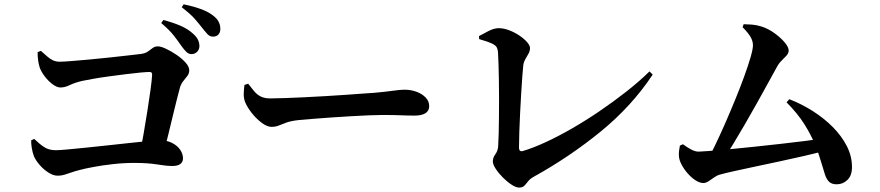

<svg xmlns="http://www.w3.org/2000/svg" viewBox="-20 -839 3980 868"><path d="M799.4 -632.3Q785.6 -652.8 765.1 -678.9Q744.5 -705 708.9 -734.7L718.5 -748.6Q760.9 -737.5 795.3 -722.9Q829.6 -708.3 852.5 -686.9Q868.8 -672.6 875.1 -658.8Q881.5 -645 881.5 -631Q881.5 -615.7 871.4 -605.1Q861.2 -594.4 844.9 -594.4Q832.8 -594.4 822.3 -604.6Q811.8 -614.8 799.4 -632.3ZM893.1 -714.2Q879.4 -732 860.3 -753.9Q841.1 -775.8 801.5 -806.3L810.4 -819.4Q853.2 -810.7 886.8 -798.5Q920.4 -786.3 940.8 -770.6Q960.3 -756.5 968.2 -741.1Q976.1 -725.8 976.1 -708.6Q976.1 -692.5 967.5 -683Q958.8 -673.4 943.2 -673.4Q928.3 -673.4 918.1 -684.5Q907.9 -695.5 893.1 -714.2ZM150.1 -603.2 164.8 -609Q180.9 -595.1 193.4 -583.9Q205.9 -572.7 219.4 -566.3Q232.8 -560 249.8 -560Q266.3 -560 302.9 -563Q339.4 -566 385.8 -570.1Q432.2 -574.3 478.5 -579.4Q524.8 -584.5 561.8 -588.7Q598.9 -592.8 614.9 -594.8Q636.8 -597.5 648.7 -606.2Q660.6 -614.8 670.4 -622.1Q680.2 -629.4 693.8 -629.4Q707.1 -629.4 730.4 -618.5Q753.8 -607.6 777.9 -591.2Q802.1 -574.8 818.9 -556.1Q835.6 -537.5 835.6 -521.3Q835.6 -507.2 827.2 -495.9Q818.8 -484.7 808.6 -472.5Q798.5 -460.2 793.3 -442.4Q786.7 -416.9 777.7 -382.2Q768.8 -347.6 759.3 -307Q749.7 -266.5 739.2 -224Q728.6 -181.5 717.7 -140.2H611.7Q619.9 -180.9 628.9 -232.4Q637.8 -283.9 646.1 -336.4Q654.5 -389 660.4 -432.5Q666.4 -476 667.7 -500.7Q668.7 -513.6 656.5 -513.6Q643.5 -513.6 614 -510.9Q584.5 -508.1 547.3 -503.4Q510.1 -498.8 471.4 -493.5Q432.8 -488.3 400.8 -482.6Q368.7 -477 350.4 -473Q317.9 -465.2 295.5 -454.3Q273.1 -443.5 253.4 -443.5Q237 -443.5 217.1 -458.6Q197.2 -473.6 181.2 -495Q165.3 -516.3 159.1 -535.1Q154.7 -548.9 152.2 -567.5Q149.7 -586.2 150.1 -603.2ZM121.1 -204.8 134.8 -211Q157.1 -189.1 178.9 -174.5Q200.8 -159.9 231.7 -159.9Q246.8 -159.9 283.4 -163.2Q320 -166.4 369.1 -171.5Q418.3 -176.6 471 -182.3Q523.7 -188 570.8 -193.1Q617.9 -198.2 651.3 -201.5Q684.6 -204.7 694.1 -204.7Q731.2 -206.1 756.2 -193.7Q781.2 -181.3 794.3 -162.3Q807.3 -143.4 807.3 -123.4Q807.3 -106.9 795.5 -97.8Q783.6 -88.6 759.2 -88.6Q732.4 -88.6 690.5 -95.6Q648.6 -102.5 586.6 -102.5Q538.6 -102.5 490.5 -97Q442.4 -91.6 403 -84.2Q363.5 -76.9 338.8 -70.2Q316.6 -64.5 300.3 -58.6Q284 -52.7 270 -48.7Q256 -44.7 240.9 -44.7Q221.2 -44.7 199.1 -58.7Q177 -72.8 159.4 -93.2Q141.7 -113.6 133.5 -132.4Q126.8 -149.9 123.5 -171.2Q120.2 -192.4 121.1 -204.8Z M1102 -460.6Q1116.8 -440.9 1129.6 -425.9Q1142.4 -410.9 1159.3 -402.5Q1176.2 -394.1 1202.2 -394.1Q1229 -394.1 1269.7 -395.6Q1310.3 -397.1 1357.9 -399.4Q1405.5 -401.6 1454.2 -404.6Q1502.9 -407.6 1546.8 -410.6Q1590.6 -413.6 1623.5 -416.1Q1656.5 -418.6 1671.6 -419.4Q1721.6 -423.8 1755.7 -428.7Q1789.9 -433.5 1808.2 -433.5Q1838.5 -433.5 1863.9 -423.8Q1889.3 -414.1 1904.8 -397.6Q1920.3 -381.1 1920.3 -359.1Q1920.3 -337.5 1903 -326.9Q1885.7 -316.4 1853.9 -316.4Q1824.6 -316.4 1793.1 -317.8Q1761.7 -319.2 1708.5 -319.2Q1685.7 -319.2 1648.3 -317.7Q1610.9 -316.2 1565.7 -313.5Q1520.6 -310.9 1476 -307.8Q1431.5 -304.6 1393.3 -301.6Q1355.1 -298.6 1332.4 -296.4Q1296.4 -292.6 1276.1 -285.3Q1255.7 -278.1 1241 -271.8Q1226.2 -265.5 1207.4 -265.5Q1187.6 -265.5 1163.3 -283.7Q1138.9 -301.9 1118.1 -328.2Q1097.3 -354.6 1087.6 -378.8Q1081.2 -396.2 1081.9 -416.6Q1082.7 -436.9 1085.1 -455Z M2145.3 -675.8Q2164.5 -686.7 2189.3 -699.1Q2214.1 -711.6 2234.3 -711.6Q2257.2 -711.6 2281.8 -702.2Q2306.5 -692.8 2327.9 -678.4Q2349.3 -664 2362.7 -648.7Q2376.1 -633.3 2376.1 -621.6Q2376.1 -609.1 2369.4 -596.7Q2362.7 -584.4 2355.2 -571.7Q2347.6 -559.1 2345.6 -543.5Q2343.9 -528 2341.4 -494.7Q2339 -461.3 2336.3 -418.3Q2333.6 -375.2 2331.4 -329.4Q2329.2 -283.7 2327.7 -242.5Q2326.3 -201.3 2326.3 -172.2Q2326.3 -152.5 2342.3 -155.9Q2387.9 -169.1 2445.3 -195.5Q2502.8 -222 2565.7 -258.1Q2628.5 -294.3 2691.4 -337.1Q2754.3 -379.9 2812.3 -425.5Q2870.3 -471 2916.3 -516.2L2930.8 -501.8Q2835.4 -358.3 2695.6 -244.3Q2555.8 -130.3 2395.1 -41.1Q2376 -30.7 2367.2 -19Q2358.3 -7.4 2350.3 0.8Q2342.2 9 2326.2 9Q2312.6 9 2292.5 -4.2Q2272.5 -17.4 2253 -36.9Q2233.6 -56.4 2220.8 -76.2Q2208 -96.1 2208 -109.4Q2208 -126.1 2219.7 -142.2Q2231.5 -158.2 2232.2 -179.9Q2233.6 -201.6 2234.5 -235.7Q2235.4 -269.8 2235.7 -310.6Q2236.1 -351.3 2236.1 -393.9Q2236.1 -436.5 2235.4 -475.9Q2234.6 -515.4 2233.8 -547.3Q2232.9 -579.2 2231.6 -598.2Q2230.9 -615.1 2225.6 -624.9Q2220.4 -634.7 2202.8 -642.9Q2185.2 -651.1 2146.3 -662.1Z M3337 -716.2 3342.1 -729.6Q3359 -729.4 3379.2 -727.8Q3399.4 -726.3 3421 -719.6Q3451.6 -710.3 3480 -690Q3508.4 -669.7 3527 -647.8Q3545.5 -625.9 3545.5 -610.3Q3545.5 -598.9 3536.1 -588.2Q3526.7 -577.5 3514 -565.3Q3501.3 -553.2 3492.2 -536.2Q3474.6 -504.4 3451.6 -462.4Q3428.6 -420.4 3402.4 -373.5Q3376.2 -326.7 3348.5 -278.8Q3320.7 -230.8 3293.4 -185.8Q3266 -140.8 3241.9 -103.5H3171.4Q3188.4 -131.6 3210.2 -176.6Q3232 -221.6 3255.9 -275.8Q3279.7 -330 3302.7 -385.9Q3325.7 -441.8 3344 -492.2Q3362.4 -542.7 3373.2 -580.1Q3384 -617.5 3384 -633.9Q3384 -653.3 3373 -672.2Q3362 -691.1 3337 -716.2ZM3535.8 -376.6 3548.5 -390.5Q3603.3 -369.3 3654.1 -337.1Q3704.9 -304.9 3744.8 -264.8Q3784.6 -224.7 3808.2 -178.9Q3831.7 -133 3831.7 -83.6Q3831.7 -45.1 3811 -25.5Q3790.2 -5.8 3763.1 -5.8Q3741 -5.8 3729.1 -16.4Q3717.3 -27 3709.8 -48.9Q3702.4 -70.9 3692.7 -105.1Q3683.1 -139.3 3664.8 -185.5Q3645.6 -231 3616.3 -277.8Q3587 -324.5 3535.8 -376.6ZM3053.6 -180.6 3067.3 -186.9Q3090.2 -170.3 3107.1 -161.9Q3123.9 -153.5 3138.4 -153.5Q3147.8 -153.5 3184.1 -156.3Q3220.4 -159 3273.3 -163.9Q3326.2 -168.8 3387.1 -175.3Q3448.1 -181.7 3508.2 -188.5Q3568.3 -195.3 3618.7 -201.6Q3669.1 -207.9 3700.4 -212.7L3709.9 -157.5Q3669.1 -146.4 3616.2 -134.2Q3563.4 -122 3506.4 -109.8Q3449.4 -97.6 3395.8 -86.3Q3342.2 -74.9 3299.5 -65.5Q3256.8 -56 3233.1 -49.3Q3222.4 -46.6 3209.4 -37.5Q3196.4 -28.5 3183.8 -20Q3171.2 -11.6 3160.2 -11.6Q3143 -11.6 3124.2 -23.9Q3105.3 -36.2 3088.7 -55.3Q3072 -74.4 3061.2 -95.1Q3050.4 -115.7 3049.3 -132.8Q3048.5 -147.3 3050 -157.7Q3051.4 -168 3053.6 -180.6Z"/></svg>

Font: Source Han Serif JP VF
Style: Regular
Weight: 250
Designer: Ryoko NISHIZUKA 西塚涼子 (kana & ideographs); Frank Grießhammer (Latin, Greek & Cyrillic); Wenlong ZHANG 张文龙 (bopomofo); San
Foundry: Adobe
Version: Version 2.001;hotconv 1.1.0;makeotfexe 2.6.0